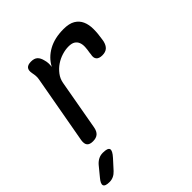

<svg xmlns="http://www.w3.org/2000/svg" viewBox="-277 -706 1091 1091"><g transform="rotate(-45 268.5 -160.0)"><path d="M75 10Q49 10 38.5 -2.5Q28 -15 32 -42L106 -454Q109 -468 108 -481.5Q107 -495 104 -509Q99 -535 109.5 -547.5Q120 -560 146 -560Q172 -560 185.5 -547.5Q199 -535 205 -509Q209 -496 209.5 -482Q210 -468 208 -455Q234 -504 284.5 -532Q335 -560 407 -560Q452 -560 478 -544.5Q504 -529 516 -502Q528 -475 528 -439Q528 -403 521 -362L519 -350Q513 -324 498.5 -311Q484 -298 458 -298Q432 -298 421 -311Q410 -324 416 -349L417 -360Q421 -381 422 -401Q423 -421 417 -436.5Q411 -452 397 -461Q383 -470 357 -470Q332 -470 304.5 -461.5Q277 -453 253.5 -437Q230 -421 212 -397.5Q194 -374 189 -345L135 -42Q130 -15 115.5 -2.5Q101 10 75 10ZM-43 183 3 127Q17 111 33 103Q49 95 68 95Q107 95 112 110Q117 125 88 157L38 212Q25 226 10 233Q-5 240 -22 240Q-57 240 -62 225.5Q-67 211 -43 183Z"/></g></svg>

Font: Maple Mono NL Medium
Style: Italic
Weight: 500
Italic angle: -10°
Monospace: yes
Designer: subframe7536
Version: Version 7.000